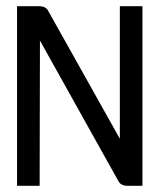

<svg xmlns="http://www.w3.org/2000/svg" viewBox="-20 -600 520 620"><path d="M35 0H108L109 -469L363 -14C368 -5 378 0 391 0H440V-580H367V-152L135 -566C130 -575 120 -580 107 -580H35Z"/></svg>

Font: Charger Pro
Style: Regular
Weight: 400
Designer: Jasper
Foundry: Cannot Into Space Fonts
Version: Version 1.09